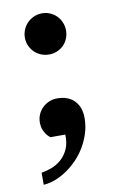

<svg xmlns="http://www.w3.org/2000/svg" viewBox="-79 -546 477 767"><g transform="rotate(-10 159.0 -162.0)"><path d="M230 -416Q230 -398.4 223.6 -383.3Q217.3 -368.2 206.1 -356.9Q194.8 -345.7 179.7 -339.4Q164.6 -333 147 -333Q129.9 -333 114.5 -339.4Q99.1 -345.7 87.6 -356.9Q76.2 -368.2 69.6 -383.3Q63 -398.4 63 -416Q63 -433.1 69.6 -448.5Q76.2 -463.9 87.6 -475.3Q99.1 -486.8 114.5 -493.4Q129.9 -500 147 -500Q164.6 -500 179.7 -493.4Q194.8 -486.8 206.1 -475.3Q217.3 -463.9 223.6 -448.5Q230 -433.1 230 -416ZM242.2 -59.1Q242.2 -27.8 233.4 1Q224.6 29.8 209.7 55.4Q194.8 81.1 174.6 102.3Q154.3 123.5 131.3 139.4Q108.4 155.3 83.7 164.8Q59.1 174.3 35.2 175.8V127Q54.2 124 75.9 116Q97.7 107.9 115.7 92.3Q133.8 76.7 145 52.5Q156.2 28.3 154.8 -6.8H94.2Q85 -14.2 79.1 -22.2Q73.2 -30.3 69.6 -38.6Q65.9 -46.9 64.5 -55.2Q63 -63.5 63 -70.8Q63 -89.8 70.1 -105.2Q77.1 -120.6 88.9 -131.6Q100.6 -142.6 115.7 -148.7Q130.9 -154.8 147 -154.8Q192.4 -154.8 217.3 -128.9Q242.2 -103 242.2 -59.1Z"/></g></svg>

Font: Charis SIL Eur
Style: Bold
Weight: 700
Foundry: SIL International
Version: Version 5.000